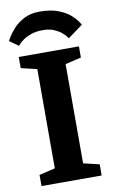

<svg xmlns="http://www.w3.org/2000/svg" viewBox="-94 -900 560 949"><g transform="rotate(-10 186.0 -425.5)"><path d="M35 -56 115 -75V-573L35 -592V-648H337V-592L257 -573V-75L337 -56V0H35ZM295 -696Q295 -696 288 -705.5Q281 -715 266.5 -727Q252 -739 229.5 -748.5Q207 -758 175 -758Q141 -758 116.5 -749.5Q92 -741 76.5 -730Q61 -719 53.5 -710.5Q46 -702 46 -702L1 -734Q1 -734 11 -751.5Q21 -769 42 -792.5Q63 -816 96 -833.5Q129 -851 175 -851Q231 -851 269 -836Q307 -821 329 -801Q351 -781 360.5 -766Q370 -751 370 -751Z"/></g></svg>

Font: Faustina VF Beta
Style: Regular
Weight: 400
Designer: Alfonso Garcia
Foundry: Omnibus-Type
Version: Version 1.006